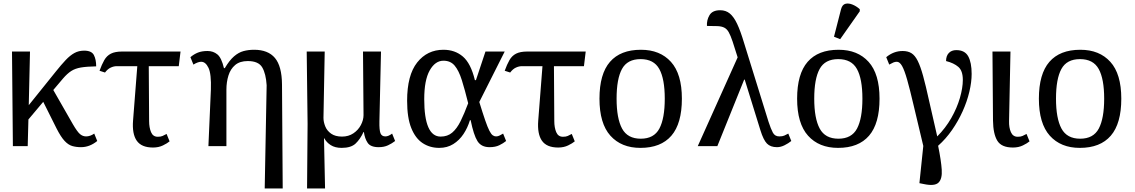

<svg xmlns="http://www.w3.org/2000/svg" viewBox="-20 -828 6429 1088"><path d="M53 0 48 -536H150L143 -232L295 -421Q327 -461 352 -487.5Q377 -514 401.5 -527.5Q426 -541 457 -541Q499 -541 512 -516Q525 -491 525 -452Q471 -451 438.5 -445.5Q406 -440 383.5 -425.5Q361 -411 337 -383L282 -318L393 -124Q418 -81 433.5 -68Q449 -55 468 -55Q491 -55 514 -71L531 -29Q488 6 439 6Q412 6 389.5 -0.5Q367 -7 346 -29.5Q325 -52 301 -99L225 -251L141 -151L137 0Z M847 8Q782 8 755 -30.5Q728 -69 734 -145L758 -453H641Q625 -453 607.5 -445Q590 -437 575 -417L544 -427Q557 -463 571 -487.5Q585 -512 608.5 -524Q632 -536 672 -536H1003L993 -453H823L825 -142Q825 -105 836 -79Q847 -53 874 -53Q891 -53 901 -57.5Q911 -62 924 -69L941 -27Q928 -16 903.5 -4Q879 8 847 8Z M1480 240 1491 -345Q1487 -410 1466 -446Q1445 -482 1384 -482Q1339 -482 1312.5 -459.5Q1286 -437 1274.5 -400Q1263 -363 1263 -320V0H1161L1175 -320Q1178 -409 1161.5 -443.5Q1145 -478 1120 -478Q1102 -478 1076 -462L1059 -504Q1079 -521 1101.5 -530Q1124 -539 1156 -539Q1188 -539 1211.5 -520Q1235 -501 1249 -442H1254Q1280 -486 1306 -508.5Q1332 -531 1360 -538.5Q1388 -546 1420 -546Q1499 -546 1538 -499.5Q1577 -453 1578 -350L1582 240Z M1720 240 1723 -126 1718 -536H1820L1813 -160Q1813 -137 1823 -112Q1833 -87 1856.5 -70.5Q1880 -54 1918 -54Q1955 -54 1982.5 -72.5Q2010 -91 2025 -119.5Q2040 -148 2040 -176L2037 -536H2139L2130 -140Q2129 -91 2136 -73Q2143 -55 2164 -55Q2181 -55 2202 -71L2219 -29Q2201 -15 2178.5 -4.5Q2156 6 2126 6Q2080 6 2063.5 -18.5Q2047 -43 2042 -80H2040Q2021 -39 1995 -14.5Q1969 10 1916 10Q1879 10 1854.5 -5.5Q1830 -21 1818 -44H1816L1822 240Z M2469 10Q2416 10 2375 -17Q2334 -44 2310.5 -102.5Q2287 -161 2287 -257Q2287 -402 2344 -474Q2401 -546 2493 -546Q2558 -546 2603 -507.5Q2648 -469 2671 -374H2677L2731 -536H2840L2696 -250Q2716 -185 2729.5 -146Q2743 -107 2753 -87.5Q2763 -68 2772 -61.5Q2781 -55 2791 -55Q2802 -55 2812 -60.5Q2822 -66 2831 -71L2848 -29Q2832 -16 2809.5 -5Q2787 6 2754 6Q2707 6 2685.5 -28.5Q2664 -63 2647 -147H2643Q2630 -104 2606.5 -68.5Q2583 -33 2548.5 -11.5Q2514 10 2469 10ZM2477 -54Q2516 -54 2542.5 -76.5Q2569 -99 2590 -141.5Q2611 -184 2633 -243Q2614 -320 2597 -374Q2580 -428 2556.5 -456Q2533 -484 2493 -484Q2446 -484 2415 -429Q2384 -374 2384 -266Q2384 -54 2477 -54Z M3143 8Q3078 8 3051 -30.5Q3024 -69 3030 -145L3054 -453H2937Q2921 -453 2903.5 -445Q2886 -437 2871 -417L2840 -427Q2853 -463 2867 -487.5Q2881 -512 2904.5 -524Q2928 -536 2968 -536H3299L3289 -453H3119L3121 -142Q3121 -105 3132 -79Q3143 -53 3170 -53Q3187 -53 3197 -57.5Q3207 -62 3220 -69L3237 -27Q3224 -16 3199.5 -4Q3175 8 3143 8Z M3609 10Q3501 10 3439 -59Q3377 -128 3377 -269Q3377 -409 3436.5 -477.5Q3496 -546 3612 -546Q3720 -546 3782 -477.5Q3844 -409 3844 -269Q3844 -128 3784.5 -59Q3725 10 3609 10ZM3611 -42Q3686 -42 3716.5 -99.5Q3747 -157 3747 -269Q3747 -381 3716 -437Q3685 -493 3610 -493Q3535 -493 3504.5 -437Q3474 -381 3474 -269Q3474 -157 3505 -99.5Q3536 -42 3611 -42Z M3934 0 4160 -503Q4143 -558 4131.5 -592.5Q4120 -627 4109.5 -645.5Q4099 -664 4084 -671.5Q4069 -679 4046 -680Q4023 -681 3986 -681Q3984 -714 4000.5 -742Q4017 -770 4061 -770Q4093 -770 4115.5 -751.5Q4138 -733 4157 -693Q4176 -653 4196 -586L4335 -138Q4348 -98 4359.5 -76.5Q4371 -55 4396 -55Q4414 -55 4424 -59.5Q4434 -64 4447 -71L4464 -29Q4448 -16 4426 -5Q4404 6 4383 6Q4346 6 4326 -14.5Q4306 -35 4289 -90L4200 -377H4197L4045 0Z M4729 10Q4621 10 4559 -59Q4497 -128 4497 -269Q4497 -409 4556.5 -477.5Q4616 -546 4732 -546Q4840 -546 4902 -477.5Q4964 -409 4964 -269Q4964 -128 4904.5 -59Q4845 10 4729 10ZM4731 -42Q4806 -42 4836.5 -99.5Q4867 -157 4867 -269Q4867 -381 4836 -437Q4805 -493 4730 -493Q4655 -493 4624.5 -437Q4594 -381 4594 -269Q4594 -157 4625 -99.5Q4656 -42 4731 -42ZM4741 -606 4706 -620 4746 -776Q4753 -802 4771 -806.5Q4789 -811 4811 -802Q4833 -793 4852 -776V-764Z M5215 215 5190 210 5212 -1Q5179 -138 5157.5 -230Q5136 -322 5120.5 -376.5Q5105 -431 5091.5 -454.5Q5078 -478 5062 -478Q5052 -478 5042.5 -474Q5033 -470 5019 -462L5002 -504Q5044 -539 5095 -539Q5125 -539 5145 -526.5Q5165 -514 5180.5 -483Q5196 -452 5211 -397.5Q5226 -343 5244.5 -258.5Q5263 -174 5291 -55Q5338 -102 5370.5 -159Q5403 -216 5419.5 -273Q5436 -330 5436 -375Q5436 -427 5410.5 -449Q5385 -471 5341 -482Q5341 -511 5356.5 -527.5Q5372 -544 5399 -544Q5447 -544 5466.5 -509Q5486 -474 5486 -409Q5486 -363 5473 -308Q5460 -253 5435 -197.5Q5410 -142 5375 -91.5Q5340 -41 5296 -2Q5313 81 5316.5 133.5Q5320 186 5298 207Q5276 228 5215 215Z M5720 8Q5655 8 5631.5 -30.5Q5608 -69 5607 -145L5604 -536H5706L5698 -142Q5697 -105 5708.5 -79Q5720 -53 5747 -53Q5764 -53 5774 -57.5Q5784 -62 5797 -69L5814 -27Q5801 -16 5776.5 -4Q5752 8 5720 8Z M6099 10Q5991 10 5929 -59Q5867 -128 5867 -269Q5867 -409 5926.5 -477.5Q5986 -546 6102 -546Q6210 -546 6272 -477.5Q6334 -409 6334 -269Q6334 -128 6274.5 -59Q6215 10 6099 10ZM6101 -42Q6176 -42 6206.5 -99.5Q6237 -157 6237 -269Q6237 -381 6206 -437Q6175 -493 6100 -493Q6025 -493 5994.5 -437Q5964 -381 5964 -269Q5964 -157 5995 -99.5Q6026 -42 6101 -42Z"/></svg>

Font: NotoSerif-Regular
Style: Regular
Weight: 400
Designer: Monotype Design Team
Foundry: Monotype Imaging Inc.
Version: Version 2.007; ttfautohint (v1.8) -l 8 -r 50 -G 200 -x 14 -D